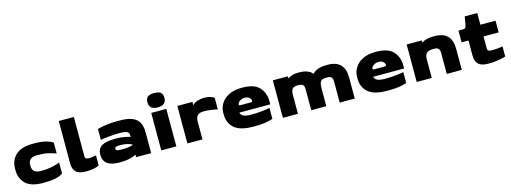

<svg xmlns="http://www.w3.org/2000/svg" viewBox="-11 -1434 5893 2216"><g transform="rotate(-15 2935.0 -325.5)"><path d="M40 -216V-232Q40 -333 106.5 -395.5Q173 -458 314 -458H328Q417 -458 471.5 -442.5Q526 -427 550 -408V-278Q507 -294 457.5 -306Q408 -318 328 -318Q220 -318 220 -232V-216Q220 -172 246 -151Q272 -130 328 -130Q395 -130 452.5 -142Q510 -154 550 -170V-40Q484 10 328 10H314Q171 10 105.5 -51.5Q40 -113 40 -216Z M823 10Q740 10 705 -25Q670 -60 670 -128V-634H850V-170Q849 -146 860.5 -137.5Q872 -129 898 -129Q933 -129 982 -140V-20Q980 -19 963 -11Q946 -3 908 3.5Q870 10 823 10Z M1604 -252V0H1424V-31Q1401 -15 1350 -2.5Q1299 10 1223 10Q1032 10 1032 -133Q1032 -205 1083.5 -236.5Q1135 -268 1244 -268H1255Q1307 -268 1355.5 -259Q1404 -250 1424 -242V-262Q1424 -292 1401 -305Q1378 -318 1314 -318Q1247 -318 1174.5 -310.5Q1102 -303 1083 -298V-428Q1120 -439 1181.5 -448.5Q1243 -458 1314 -458H1354Q1481 -458 1542.5 -410.5Q1604 -363 1604 -252ZM1424 -149Q1412 -160 1370.5 -171Q1329 -182 1272 -182Q1217 -182 1217 -154Q1217 -129 1272 -129H1312Q1347 -129 1382 -135.5Q1417 -142 1424 -149Z M1714 -576Q1714 -623 1738.5 -642Q1763 -661 1815 -661Q1869 -661 1893 -642Q1917 -623 1917 -576Q1917 -490 1815 -490Q1714 -490 1714 -576ZM1725 -448H1905V0H1725Z M2217 -448V-408Q2238 -433 2277.5 -446Q2317 -459 2359 -459Q2434 -459 2478 -427V-288Q2462 -293 2412 -301Q2362 -309 2318 -309Q2263 -309 2240 -286Q2217 -263 2217 -208V0H2037V-448Z M2708 -188Q2715 -156 2746.5 -143Q2778 -130 2836 -130Q2951 -130 3058 -150V-20Q3020 -7 2971 1.5Q2922 10 2836 10H2822Q2667 10 2597.5 -50.5Q2528 -111 2528 -216V-232Q2528 -294 2560.5 -345.5Q2593 -397 2655 -427.5Q2717 -458 2802 -458H2816Q2958 -458 3018 -390.5Q3078 -323 3078 -228V-188ZM2735 -305Q2725 -293 2725 -282Q2725 -268 2739 -268H2862Q2886 -268 2886 -283Q2886 -302 2866.5 -320Q2847 -338 2815 -338Q2787 -338 2767 -328.5Q2747 -319 2735 -305Z M4037 -252V0H3857V-252Q3857 -288 3842 -303Q3827 -318 3793 -318H3779Q3731 -318 3714.5 -297Q3698 -276 3698 -224H3697V0H3517V-252Q3517 -288 3502 -303Q3487 -318 3453 -318H3439Q3393 -318 3375.5 -296.5Q3358 -275 3358 -224V0H3178V-448H3358V-421Q3403 -458 3480 -458H3494Q3603 -458 3653 -399Q3677 -428 3720 -443Q3763 -458 3820 -458H3834Q4037 -458 4037 -252Z M4307 -188Q4314 -156 4345.5 -143Q4377 -130 4435 -130Q4550 -130 4657 -150V-20Q4619 -7 4570 1.5Q4521 10 4435 10H4421Q4266 10 4196.5 -50.5Q4127 -111 4127 -216V-232Q4127 -294 4159.5 -345.5Q4192 -397 4254 -427.5Q4316 -458 4401 -458H4415Q4557 -458 4617 -390.5Q4677 -323 4677 -228V-188ZM4334 -305Q4324 -293 4324 -282Q4324 -268 4338 -268H4461Q4485 -268 4485 -283Q4485 -302 4465.5 -320Q4446 -338 4414 -338Q4386 -338 4366 -328.5Q4346 -319 4334 -305Z M5316 -252V0H5136V-252Q5136 -288 5121 -303Q5106 -318 5072 -318H5058Q5003 -318 4980 -296Q4957 -274 4957 -224V0H4777V-448H4957V-422Q5008 -458 5099 -458H5113Q5316 -458 5316 -252Z M5478 -128V-308H5396V-448H5448Q5466 -448 5475 -454.5Q5484 -461 5488 -478Q5495 -504 5508 -588H5658V-448H5839V-308H5658V-170Q5657 -146 5668.5 -137.5Q5680 -129 5706 -129Q5750 -129 5788.5 -133Q5827 -137 5840 -140V-20Q5820 -12 5762.5 -1Q5705 10 5631 10Q5548 10 5513 -25Q5478 -60 5478 -128Z"/></g></svg>

Font: Dashboard
Style: Regular
Weight: 400
Designer: jaiki
Version: Version 1.000